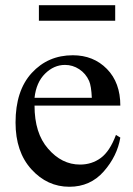

<svg xmlns="http://www.w3.org/2000/svg" viewBox="-20 -695 507 730"><path d="M111.3 -293.5Q111.3 -188.5 162.6 -129.9Q214.8 -69.3 284.2 -69.3Q329.1 -69.3 363.3 -94.5Q397.5 -119.6 420.9 -182.1L437.5 -171.9Q425.8 -101.6 374.5 -43.2Q323.2 15.1 243.7 15.1Q159.7 15.1 99.4 -51.3Q39.1 -117.7 39.1 -229Q39.1 -350.6 100.8 -417.7Q162.6 -484.9 256.8 -484.9Q335.4 -484.9 386.5 -432.9Q437.5 -380.9 437.5 -293.5ZM111.3 -323.2H329.1Q327.1 -368.2 318.8 -387.2Q306.2 -415.5 281.2 -431.9Q256.3 -448.2 227.1 -448.2Q185.1 -448.2 151.4 -415Q117.7 -381.8 111.3 -323.2ZM418 -616.2H127.9V-675.3H418Z"/></svg>

Font: KhunPaOh
Style: Regular
Weight: 400
Designer: Khon Soe Zaw Thu
Version: Version 1.00 July 11, 2016, initial release